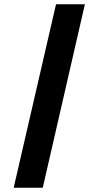

<svg xmlns="http://www.w3.org/2000/svg" viewBox="-20 -715 417 898"><path d="M44 163 242 -695H377L180 163Z"/></svg>

Font: Coval
Style: ExtraBold Italic
Weight: 800
Foundry: Context Ltd
Version: Version 001.000